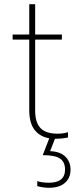

<svg xmlns="http://www.w3.org/2000/svg" viewBox="-20 -644 395 912"><path d="M315 162Q315 201 288.5 224.5Q262 248 212 248Q198 248 182 245.5Q166 243 157 240V216Q166 220 182 222Q198 224 212 224Q289 224 289 161Q289 126 265.5 109.5Q242 93 183 93L214 13Q169 5 144 -27.5Q119 -60 119 -120V-456H40V-480H119V-624H147V-480H274V-456H147V-118Q147 -62 172.5 -35.5Q198 -9 253 -9Q281 -9 303 -16V9Q276 15 244 15H241L218 74Q266 76 290.5 100Q315 124 315 162Z"/></svg>

Font: Prompt Thin
Style: Regular
Weight: 250
Designer: Katatrad Team
Foundry: CadsonDemak
Version: Version 1.001